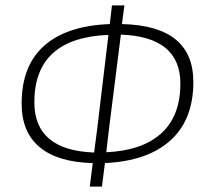

<svg xmlns="http://www.w3.org/2000/svg" viewBox="-20 -677 768 710"><path d="M312 13 323 -74Q194 -77 127 -132.5Q60 -188 60 -294Q60 -434 143.5 -508Q227 -582 386 -588L394 -657H440L431 -588Q695 -582 695 -374Q695 -234 610 -157.5Q525 -81 368 -74L357 13ZM383 -200 373 -114Q506 -120 576.5 -184Q647 -248 647 -368Q647 -541 427 -549ZM107 -299Q107 -121 328 -113L339 -197L381 -548Q107 -537 107 -299Z"/></svg>

Font: Alegreya Sans SC Light
Style: Italic
Weight: 300
Italic angle: -7°
Designer: Juan Pablo del Peral
Foundry: Huerta Tipografica
Version: Version 2.007